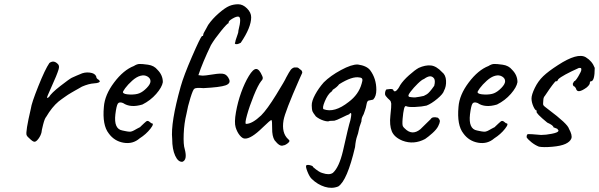

<svg xmlns="http://www.w3.org/2000/svg" viewBox="-20 -685 2814 902"><path d="M118 -35Q108 -43 105 -50Q99 -64 125 -175Q128 -200 160 -280Q192 -360 212 -389Q232 -404 251 -385Q261 -377 255 -358Q247 -332 222.5 -278.5Q198 -225 201 -225Q204 -225 210 -229Q221 -248 263.5 -281Q306 -314 317 -319.5Q328 -325 340.5 -330Q353 -335 355 -336Q377 -347 401.5 -344Q426 -341 432 -326Q432 -316 444 -310L449 -304Q449 -295 423 -293.5Q397 -292 365 -278Q361 -275 348.5 -268.5Q336 -262 331.5 -259Q327 -256 316 -250Q305 -244 299.5 -240Q294 -236 285 -230Q276 -224 269.5 -219Q263 -214 255 -208Q224 -182 197 -136Q190 -129 182.5 -99.5Q175 -70 175 -63Q171 -47 160.5 -33Q150 -19 142 -19Q134 -19 118 -35Z M558 -250Q562 -242 590 -241Q618 -240 635 -247Q652 -254 669.5 -272Q687 -290 687 -303.5Q687 -317 673 -325.5Q659 -334 640 -329Q621 -324 601 -306Q581 -288 568 -270.5Q555 -253 558 -250ZM640 -90Q647 -96 657.5 -106.5Q668 -117 673 -117Q678 -117 683.5 -112Q689 -107 691 -106Q707 -106 686.5 -80Q666 -54 636 -35Q604 -7 560.5 -14.5Q517 -22 491 -58Q460 -97 468 -183Q472 -239 516 -297.5Q560 -356 609 -375Q623 -384 635 -384.5Q647 -385 675.5 -381Q704 -377 720 -357Q745 -332 745 -299Q741 -275 714 -244Q687 -213 649 -194Q593 -177 558 -201Q540 -208 533.5 -198Q527 -188 522 -148Q514 -79 555 -72Q559 -71 567 -69.5Q575 -68 577.5 -67.5Q580 -67 586 -66.5Q592 -66 596 -67Q604 -69 611.5 -73.5Q619 -78 623 -80Q631 -84 633.5 -85.5Q636 -87 636.5 -87Q637 -87 638.5 -88Q640 -89 640 -90Z M1160 -604Q1160 -556 1111 -484Q1090 -473 1084 -480Q1082 -482 1085 -486Q1085 -488 1087 -496Q1094 -518 1097 -525.5Q1100 -533 1100 -541Q1117 -607 1099 -607Q1090 -608 1072 -597.5Q1054 -587 1054 -580V-576Q1049 -577 1018.5 -539.5Q988 -502 971 -473Q932 -392 912 -332L928 -330Q942 -329 980.5 -335.5Q1019 -342 1033.5 -337Q1048 -332 1056.5 -312.5Q1065 -293 1039.5 -284Q1014 -275 936 -271Q899 -274 893 -268Q887 -265 874.5 -225Q862 -185 856 -150Q845 -106 843 -55.5Q841 -5 848 16Q861 66 837 75Q817 77 803 46.5Q789 16 789 -32Q781 -108 829 -279Q843 -329 882 -419Q921 -509 929 -516Q933 -515 934 -517.5Q935 -520 935 -523Q935 -526 938.5 -532.5Q942 -539 948 -549.5Q954 -560 958 -568Q978 -597 1008 -623Q1038 -649 1057.5 -657Q1077 -665 1099 -665Q1121 -665 1140.5 -645.5Q1160 -626 1160 -604Z M1212 -328Q1219 -315 1207 -304Q1192 -285 1172 -235.5Q1152 -186 1140.5 -144.5Q1129 -103 1136 -103Q1165 -103 1207 -143Q1235 -171 1277.5 -240Q1320 -309 1324 -320Q1339 -348 1345.5 -356.5Q1352 -365 1362 -368H1376Q1382 -367 1390 -359Q1400 -354 1400 -343Q1397 -336 1386 -312Q1319 -160 1312 -120Q1302 -60 1334 -31Q1346 -23 1332.5 -12.5Q1319 -2 1311 -2Q1295 6 1270 -26Q1258 -45 1258.5 -82.5Q1259 -120 1255 -121Q1251 -122 1214 -86Q1159 -32 1130 -34Q1119 -34 1106.5 -49Q1094 -64 1087 -87Q1080 -110 1088.5 -158Q1097 -206 1113 -250.5Q1129 -295 1149 -328Q1169 -361 1183.5 -361Q1198 -361 1212 -328Z M1679 -292Q1684 -307 1682 -313.5Q1680 -320 1669 -321Q1635 -328 1573 -289Q1565 -277 1543 -263Q1541 -256 1535 -253Q1519 -240 1506 -209Q1493 -178 1500 -172Q1551 -153 1618 -206Q1665 -241 1679 -292ZM1733 -217 1714 -213Q1705 -213 1702 -195Q1699 -177 1694.5 -166Q1690 -155 1690 -153Q1690 -151 1684 -140Q1678 -129 1678 -115Q1666 -82 1666 -76Q1662 -55 1658 -46Q1651 -27 1648 6Q1611 164 1569 191Q1539 203 1505.5 192.5Q1472 182 1445 156Q1434 146 1424 120.5Q1414 95 1419.5 91.5Q1425 88 1438 91.5Q1451 95 1451 100Q1480 125 1495 128Q1527 139 1544 127Q1573 101 1591 25Q1617 -92 1626 -120Q1634 -156 1627 -154Q1624 -153 1620 -148Q1611 -145 1586 -132.5Q1561 -120 1551 -118L1529 -117Q1521 -112 1500.5 -118.5Q1480 -125 1464 -138Q1450 -156 1447.5 -163Q1445 -170 1444.5 -190Q1444 -210 1460.5 -240.5Q1477 -271 1501 -298Q1532 -329 1582 -356Q1632 -383 1661 -382Q1703 -376 1719 -355Q1748 -316 1748 -263Q1748 -232 1733 -217Z M2017 -319Q2002 -336 1972 -314Q1962 -311 1942.5 -292Q1923 -273 1909 -254.5Q1895 -236 1900 -233Q1899 -231 1902.5 -230Q1906 -229 1911.5 -228.5Q1917 -228 1922 -227.5Q1927 -227 1931.5 -227.5Q1936 -228 1951.5 -230.5Q1967 -233 1971 -234.5Q1975 -236 1985 -242Q1997 -249 2020 -282Q2027 -309 2017 -319ZM1797 -265 1814 -267Q1828 -267 1828 -261Q1835 -248 1850 -268Q1855 -275 1860 -285Q1874 -307 1901.5 -331.5Q1929 -356 1947 -366Q1978 -380 2004 -377.5Q2030 -375 2057 -346Q2074 -333 2075.5 -306Q2077 -279 2066 -259Q2062 -244 2034.5 -221Q2007 -198 1984 -189Q1963 -184 1931 -182.5Q1899 -181 1889 -186Q1882 -190 1878 -173.5Q1874 -157 1871.5 -127.5Q1869 -98 1873 -91.5Q1877 -85 1881 -82Q1916 -46 1955 -78Q1967 -89 1981.5 -104Q1996 -119 2003 -125Q2011 -139 2037 -132Q2047 -123 2046.5 -115Q2046 -107 2038.5 -92Q2031 -77 2011.5 -59.5Q1992 -42 1977 -32Q1924 -4 1871 -24Q1832 -40 1820.5 -68.5Q1809 -97 1814 -142Q1819 -187 1818 -198Q1817 -209 1811.5 -214Q1806 -219 1801 -224Q1790 -235 1789 -241.5Q1788 -248 1790.5 -256.5Q1793 -265 1797 -265Z M2224 -250Q2228 -242 2256 -241Q2284 -240 2301 -247Q2318 -254 2335.5 -272Q2353 -290 2353 -303.5Q2353 -317 2339 -325.5Q2325 -334 2306 -329Q2287 -324 2267 -306Q2247 -288 2234 -270.5Q2221 -253 2224 -250ZM2306 -90Q2313 -96 2323.5 -106.5Q2334 -117 2339 -117Q2344 -117 2349.5 -112Q2355 -107 2357 -106Q2373 -106 2352.5 -80Q2332 -54 2302 -35Q2270 -7 2226.5 -14.5Q2183 -22 2157 -58Q2126 -97 2134 -183Q2138 -239 2182 -297.5Q2226 -356 2275 -375Q2289 -384 2301 -384.5Q2313 -385 2341.5 -381Q2370 -377 2386 -357Q2411 -332 2411 -299Q2407 -275 2380 -244Q2353 -213 2315 -194Q2259 -177 2224 -201Q2206 -208 2199.5 -198Q2193 -188 2188 -148Q2180 -79 2221 -72Q2225 -71 2233 -69.5Q2241 -68 2243.5 -67.5Q2246 -67 2252 -66.5Q2258 -66 2262 -67Q2270 -69 2277.5 -73.5Q2285 -78 2289 -80Q2297 -84 2299.5 -85.5Q2302 -87 2302.5 -87Q2303 -87 2304.5 -88Q2306 -89 2306 -90Z M2598 -80 2580 -87Q2580 -96 2551 -109Q2496 -154 2501 -161V-166Q2494 -166 2485.5 -185.5Q2477 -205 2477 -222.5Q2477 -240 2492.5 -272Q2508 -304 2532 -327Q2556 -350 2601 -379Q2693 -439 2732 -416Q2762 -398 2774 -366Q2774 -303 2756 -303Q2751 -303 2751 -295Q2751 -287 2736 -274Q2692 -242 2686 -269Q2681 -279 2677 -279Q2671 -282 2671 -292L2677 -303Q2683 -303 2697 -326.5Q2711 -350 2711 -357Q2711 -364 2709.5 -365Q2708 -366 2700 -366Q2622 -331 2603 -313Q2599 -306 2598 -304.5Q2597 -303 2593 -303Q2593 -311 2561 -266Q2554 -256 2540 -235Q2533 -228 2532.5 -215Q2532 -202 2531.5 -200Q2531 -198 2531.5 -195.5Q2532 -193 2532.5 -191.5Q2533 -190 2535.5 -187.5Q2538 -185 2540 -183.5Q2542 -182 2547 -178Q2552 -174 2556 -171Q2647 -103 2653 -80Q2670 -49 2664 -34Q2658 -19 2636.5 -9Q2615 1 2574 4.5Q2533 8 2512 4Q2494 -3 2477 -16.5Q2460 -30 2454 -40Q2454 -54 2460.5 -55Q2467 -56 2522 -51Q2544 -51 2572 -56.5Q2600 -62 2603 -69Q2606 -71 2598 -80Z"/></svg>

Font: Caveat
Style: Regular
Weight: 400
Designer: Pablo Impallari
Foundry: Creative Lab NY
Version: Version 1.096; ttfautohint (v1.3)